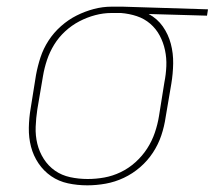

<svg xmlns="http://www.w3.org/2000/svg" viewBox="-20 -548 644 576"><path d="M242 8Q212 8 184 2Q156 -4 133.5 -19.5Q111 -35 95.5 -58Q80 -81 73 -108Q66 -135 66.5 -164.5Q67 -194 72 -223L88 -323Q93 -350 101.5 -376Q110 -402 125.5 -426Q141 -450 163 -469.5Q185 -489 210 -501.5Q235 -514 261.5 -521Q288 -528 315 -528H348L604 -520L601 -501L426 -506Q452 -492 468.5 -468.5Q485 -445 492.5 -416.5Q500 -388 499.5 -357.5Q499 -327 494 -297L477 -197Q473 -169 464 -142Q455 -115 439 -90.5Q423 -66 400.5 -46.5Q378 -27 351.5 -14.5Q325 -2 297 3Q269 8 242 8ZM243 -11Q268 -11 293 -15.5Q318 -20 342 -31.5Q366 -43 386.5 -61.5Q407 -80 421.5 -102.5Q436 -125 444.5 -150Q453 -175 457 -200L473 -300Q478 -325 479 -349.5Q480 -374 475 -397.5Q470 -421 459 -441.5Q448 -462 430.5 -477Q413 -492 390.5 -499.5Q368 -507 343 -509H314Q290 -509 265.5 -502.5Q241 -496 218 -484Q195 -472 175.5 -454Q156 -436 142.5 -414Q129 -392 121 -368Q113 -344 109 -320L92 -220Q88 -194 87 -167.5Q86 -141 92 -116.5Q98 -92 111.5 -71Q125 -50 145 -36Q165 -22 190.5 -16.5Q216 -11 243 -11Z"/></svg>

Font: Iosevka Aile Thin
Style: Italic
Weight: 100
Italic angle: -9°
Designer: Belleve Invis
Foundry: Belleve Invis
Version: Version 31.1.0; ttfautohint (v1.8.4)